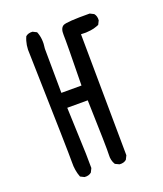

<svg xmlns="http://www.w3.org/2000/svg" viewBox="-136 -828 772 911"><g transform="rotate(-20 250.0 -372.5)"><path d="M132.8 -5.9 113.3 -15.6Q99.6 -50.8 100.6 -91.3Q101.6 -131.8 87.9 -642.6Q84 -689.5 101.6 -728.5Q115.2 -740.2 136.7 -738.3L156.2 -728.5Q171.9 -691.4 164.1 -642.6L166 -418.9H267.6Q271.5 -638.7 270 -673.3Q268.6 -708 286.6 -717.8Q304.7 -727.5 420.9 -726.6L440.4 -716.8Q452.1 -703.1 450.2 -681.6L440.4 -662.1Q399.4 -644.5 348.6 -648.4L354.5 -35.2L344.7 -15.6Q331.1 -3.9 309.6 -5.9L289.1 -15.6Q275.4 -37.1 277.3 -65.9Q279.3 -94.7 271.5 -342.8H168Q175.8 -143.6 176.8 -108.4Q177.7 -73.2 177.7 -35.2L168 -15.6Q154.3 -3.9 132.8 -5.9Z"/></g></svg>

Font: JasonHandwriting4
Style: Regular
Weight: 400
Version: Version 1.01.21